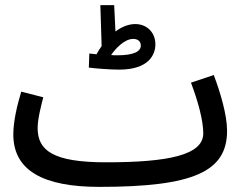

<svg xmlns="http://www.w3.org/2000/svg" viewBox="-20 -709 958 750"><path d="M445 -437C562 -437 587 -496 587 -536C587 -580 556 -615 508 -615C482 -615 455 -604 431 -586L426 -689H372L377 -529C370 -519 363 -508 357 -497C346 -498 337 -499 329 -500L327 -445C347 -442 410 -437 445 -437ZM500 -557C518 -557 530 -548 530 -531C530 -509 505 -493 438 -493C430 -493 422 -493 414 -494C430 -518 466 -557 500 -557ZM368 21C737 21 867 -39 867 -198C867 -261 840 -350 815 -416L726 -386C754 -312 774 -238 774 -188C774 -103 637 -75 394 -75C187 -75 127 -121 127 -209C127 -245 141 -297 149 -329L63 -351C48 -301 32 -237 32 -184C32 -42 150 21 368 21Z"/></svg>

Font: Noto Sans Arabic SemCond Med
Style: Regular
Weight: 500
Width: 4
Designer: Monotype Design Team, Nadine Chahine, Nizar Qandah and Khaled Hosny
Foundry: Monotype Imaging Inc.
Version: Version 2.012